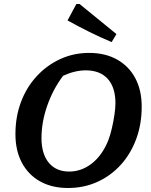

<svg xmlns="http://www.w3.org/2000/svg" viewBox="-20 -927 751 958"><path d="M319 11Q239 11 180 -22Q121 -55 89 -115.5Q57 -176 57 -258Q57 -344 84.5 -417.5Q112 -491 162.5 -546Q213 -601 280 -632Q347 -663 425 -663Q505 -663 564 -630Q623 -597 655 -537Q687 -477 687 -395Q687 -307 659.5 -233Q632 -159 582.5 -104.5Q533 -50 466 -19.5Q399 11 319 11ZM325 -71Q387 -71 438.5 -111.5Q490 -152 520 -226Q530 -252 538 -286Q546 -320 551 -354Q556 -388 556 -412Q556 -491 517.5 -533.5Q479 -576 408 -576Q354 -576 295 -549Q245 -483 216 -400.5Q187 -318 187 -238Q187 -159 223.5 -115Q260 -71 325 -71ZM537 -717Q480 -741 425.5 -768Q371 -795 317 -825L361 -907H377L561 -757Z"/></svg>

Font: Piazzolla SemiBold
Style: Italic
Weight: 600
Italic angle: -11.3°
Designer: Juan Pablo del Peral
Foundry: Huerta Tipografica
Version: Version 1.330